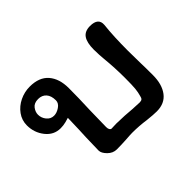

<svg xmlns="http://www.w3.org/2000/svg" viewBox="-100 -636 822 822"><g transform="rotate(-45 311.0 -224.5)"><path d="M382 -75Q414 -73 424 -73Q434 -73 438.5 -77Q443 -81 445 -91Q450 -108 452 -127.5Q454 -147 454 -193Q454 -253 448 -313Q447 -324 446 -339Q445 -354 445 -372Q445 -414 459 -434.5Q473 -455 505 -455Q555 -455 552 -415Q545 -351 545 -266L546 -190Q547 -165 547 -116Q547 -60 522 -27Q497 6 449 6Q429 6 393 2Q351 -4 310 -4Q298 -4 272 -2Q240 0 213 0Q190 0 172 -18Q154 -36 154 -52L156 -131Q158 -165 160 -244Q155 -242 139 -238Q123 -234 107 -234Q66 -234 39.5 -267.5Q13 -301 13 -345Q13 -376 31 -401Q49 -426 78 -440Q107 -454 139 -454Q196 -454 224.5 -421Q253 -388 253 -331Q253 -269 250 -201L248 -100Q248 -90 251.5 -84.5Q255 -79 260 -79L289 -80Q342 -79 382 -75ZM79 -344Q79 -324 92 -308Q105 -292 125 -292Q142 -292 159.5 -304Q177 -316 177 -333Q177 -361 163.5 -376Q150 -391 127 -391Q102 -391 90.5 -375.5Q79 -360 79 -344Z"/></g></svg>

Font: Itim
Style: Regular
Weight: 400
Designer: Suppakit Chalermlarp
Version: Version 1.002g